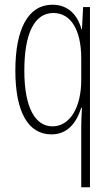

<svg xmlns="http://www.w3.org/2000/svg" viewBox="-20 -625 470 813"><path d="M324 -86V168H361V-595H332L327 -501H325C309 -561 269 -605 202 -605C100 -605 45 -504 45 -326C45 -149 100 -56 198 -56C264 -56 303 -102 324 -169H327C325 -138 324 -103 324 -86ZM202 -90C132 -90 83 -164 83 -326C83 -480 124 -570 206 -570C280 -570 324 -498 324 -378V-286C324 -170 276 -90 202 -90Z"/></svg>

Font: Noto Sans Malayalam UI ExtraCondensed ExtraLight
Style: Regular
Weight: 200
Width: 2
Designer: Jelle Bosma - Monotype Design Team
Foundry: Monotype Imaging Inc.
Version: Version 2.104